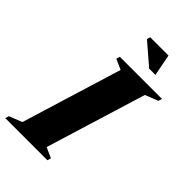

<svg xmlns="http://www.w3.org/2000/svg" viewBox="-295 -954 1042 1042"><g transform="rotate(45 226.0 -433.0)"><path d="M220.5 -627.5 161 -654 167 -675H490.5L484 -654L409.5 -624.5L232.5 -47.5L292 -21L286 0H-37.5L-31 -21L43.5 -50.5ZM373 -742H325L203 -847L208.5 -866.5H349Z"/></g></svg>

Font: Newsreader 24pt ExtraBold
Style: Italic
Weight: 800
Italic angle: -17°
Designer: Hugues Gentile
Foundry: Production Type
Version: Version 1.003